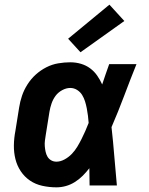

<svg xmlns="http://www.w3.org/2000/svg" viewBox="-20 -795 640 823"><path d="M222 8Q191 8 161.5 1.5Q132 -5 108.5 -21Q85 -37 69 -61Q53 -85 46 -113.5Q39 -142 39.5 -172.5Q40 -203 46 -234L62 -334Q66 -360 74.5 -385Q83 -410 98 -433.5Q113 -457 133.5 -475.5Q154 -494 178.5 -506.5Q203 -519 229.5 -523.5Q256 -528 281 -528Q305 -528 327 -521.5Q349 -515 366.5 -502Q384 -489 396.5 -471Q409 -453 418 -433Q425 -454 432.5 -476Q440 -498 448 -520H565Q538 -453 512.5 -385Q487 -317 458 -250Q465 -188 470 -125Q475 -62 481 0H364Q364 -18 363.5 -36.5Q363 -55 363 -74Q350 -57 334.5 -41.5Q319 -26 300.5 -14.5Q282 -3 262 2.5Q242 8 222 8ZM222 -102Q239 -102 256.5 -111.5Q274 -121 287.5 -135Q301 -149 311 -165.5Q321 -182 329.5 -199Q338 -216 345.5 -233Q353 -250 360 -268Q359 -283 357 -299Q355 -315 352 -330.5Q349 -346 344.5 -360.5Q340 -375 332 -388Q324 -401 310.5 -409.5Q297 -418 281 -418Q264 -418 246.5 -408.5Q229 -399 218 -384Q207 -369 201 -351.5Q195 -334 192 -316L176 -216Q174 -204 172.5 -192Q171 -180 172 -168Q173 -156 175.5 -144.5Q178 -133 183.5 -123.5Q189 -114 199 -108Q209 -102 222 -102ZM325 -571 272 -629 449 -775 513 -705Z"/></svg>

Font: Iosevka SS04 XBd Ex
Style: Italic
Weight: 800
Width: 7
Italic angle: -9°
Monospace: yes
Designer: Belleve Invis
Foundry: Belleve Invis
Version: Version 19.0.0; ttfautohint (v1.8.4)